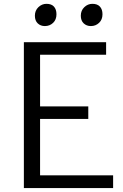

<svg xmlns="http://www.w3.org/2000/svg" viewBox="-20 -958 629 978"><path d="M442.9 -825.2Q420.9 -825.2 406.2 -839.1Q391.6 -853 391.6 -877.9Q391.6 -904.3 409.4 -921.4Q427.2 -938.5 450.7 -938.5Q476.1 -938.5 489 -924.3Q502 -910.2 502 -885.3Q502 -857.9 484.6 -841.6Q467.3 -825.2 442.9 -825.2ZM208.5 -825.2Q186.5 -825.2 172.1 -839.1Q157.7 -853 157.7 -877.9Q157.7 -904.3 175.5 -921.4Q193.4 -938.5 216.8 -938.5Q242.2 -938.5 254.9 -924.3Q267.6 -910.2 267.6 -885.3Q267.6 -857.9 250.5 -841.6Q233.4 -825.2 208.5 -825.2ZM101.6 0V-743.2H520.5V-679.2H184.1V-416H429.7V-352.1H184.1V-64.9H556.2V0Z"/></svg>

Font: HaufeMerriweatherSansLt
Style: Regular
Weight: 300
Designer: Eben Sorkin
Foundry: Eben Sorkin
Version: Version 1.56